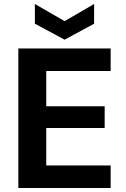

<svg xmlns="http://www.w3.org/2000/svg" viewBox="-20 -943 630 963"><path d="M72 0V-700H535V-587H212V-410H505V-301H212V-113H535V0ZM304 -744 155 -824V-923L304 -837L452 -923V-824Z"/></svg>

Font: DM Sans 11pt ExtraBold
Style: Regular
Weight: 800
Version: Version 4.004;gftools[0.9.30]